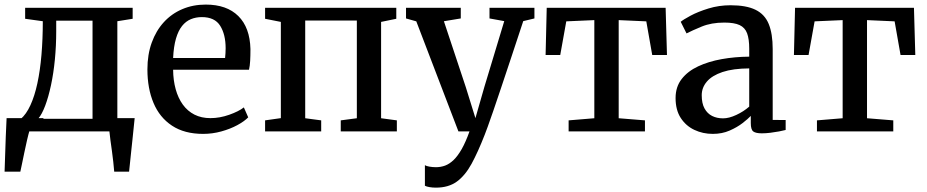

<svg xmlns="http://www.w3.org/2000/svg" viewBox="-22 -588 4146 859"><path d="M51 0V-55H70Q95.5 -76.5 114.2 -117.5Q133 -158.5 145.2 -215.2Q157.5 -272 163.5 -342.5Q169.5 -413 169.5 -493L90.5 -504V-553H571.5V-504L503 -493V0ZM148.5 -56.5H392V-495.5H229.5V-447Q229.5 -383 223.5 -321.5Q217.5 -260 206.2 -207.2Q195 -154.5 180.2 -115.2Q165.5 -76 148.5 -56.5ZM-1.5 180Q0 145.5 1 105.8Q2 66 3.8 23.8Q5.5 -18.5 7.5 -59.5H174L110.5 -5.5Q105.5 11 99.2 38Q93 65 87 93.8Q81 122.5 76.2 146Q71.5 169.5 69 180ZM489 180Q487.5 160 484.8 136.2Q482 112.5 478.8 87.8Q475.5 63 472.2 40.2Q469 17.5 467.5 0L423.5 -59.5H580.5Q578.5 -40 576 -15.8Q573.5 8.5 570.8 34.8Q568 61 565.2 87.2Q562.5 113.5 560 137.2Q557.5 161 555.5 180Z M887 11Q803 11 747.5 -25.8Q692 -62.5 664.8 -127.5Q637.5 -192.5 637.5 -277.5Q637.5 -344 656.8 -397.2Q676 -450.5 711 -488.8Q746 -527 793.8 -547.2Q841.5 -567.5 898.5 -567.5Q992.5 -567.5 1044.2 -516.2Q1096 -465 1098.5 -368.5Q1098.5 -338 1097.2 -315.5Q1096 -293 1092 -276H752.5Q753 -228.5 764 -188.8Q775 -149 796 -120Q817 -91 848 -75.2Q879 -59.5 919.5 -59.5Q961 -59.5 1003.5 -74.5Q1046 -89.5 1069 -107.5L1088.5 -63Q1071 -45 1039.5 -28Q1008 -11 968.2 0Q928.5 11 887 11ZM752.5 -328.5H985Q986 -338 986.8 -350.2Q987.5 -362.5 987.5 -372Q987.5 -433.5 963.2 -472.5Q939 -511.5 881 -511.5Q854.5 -511.5 832 -502.2Q809.5 -493 792.5 -471.8Q775.5 -450.5 765.2 -415.2Q755 -380 752.5 -328.5Z M1164 0V-49.5L1234.5 -59.5V-490L1164 -504V-553H1751V-504L1683 -490V-59L1753.5 -49.5V0H1502.5V-49.5L1574.5 -59V-496H1343.5V-59L1415 -49.5V0Z M1928.5 251.5Q1913 251.5 1899.8 249.2Q1886.5 247 1879 243V151Q1885 155 1899.2 157.5Q1913.5 160 1928.5 160Q1950 160 1969.5 152.8Q1989 145.5 2007.5 127.8Q2026 110 2043.8 78.8Q2061.5 47.5 2078.5 0H2029L1840.5 -492.5L1794.5 -505.5V-553H2039.5V-505.5L1964 -493L2062 -198L2105 -59.5L2145 -199L2234 -493.5L2168 -505.5V-553H2369V-505.5L2319 -493.5Q2289.5 -403.5 2264.5 -328.8Q2239.5 -254 2219.8 -194.8Q2200 -135.5 2185 -92Q2170 -48.5 2160.2 -21.5Q2150.5 5.5 2146.5 15Q2116.5 92 2087.8 144.8Q2059 197.5 2021.8 224.5Q1984.5 251.5 1928.5 251.5Z M2522 0V-49.5L2637 -59V-498L2511.5 -492.5L2484.5 -342H2419L2424 -553H2956L2962 -342H2896L2869.5 -492.5L2746 -498V-59L2863.5 -49.5V0Z M3167 11Q3122.5 11 3084.8 -6.8Q3047 -24.5 3023.8 -60Q3000.5 -95.5 3000.5 -149.5Q3000.5 -199.5 3027.8 -234.5Q3055 -269.5 3101.5 -291.2Q3148 -313 3207 -323.5Q3266 -334 3330 -334.5V-370Q3330 -413.5 3320.5 -439Q3311 -464.5 3287 -475.8Q3263 -487 3218.5 -487Q3160.5 -487 3117 -469Q3073.5 -451 3049.5 -438.5L3023.5 -490.5Q3034.5 -500 3067.5 -517.8Q3100.5 -535.5 3147.5 -550Q3194.5 -564.5 3246.5 -564.5Q3317 -564.5 3358.2 -544.2Q3399.5 -524 3417.2 -480.8Q3435 -437.5 3435 -368.5V-51.5L3493 -51V-6.5Q3482 -3.5 3463.5 0Q3445 3.5 3424.5 6Q3404 8.5 3386.5 8.5Q3359.5 8.5 3348.2 0.2Q3337 -8 3337 -37.5V-69.5Q3325 -56.5 3300.5 -37.5Q3276 -18.5 3242.2 -3.8Q3208.5 11 3167 11ZM3213 -58.5Q3239.5 -58.5 3272.2 -73.8Q3305 -89 3330 -111V-282Q3257.5 -281.5 3210.5 -265.8Q3163.5 -250 3140.5 -223Q3117.5 -196 3117.5 -162Q3117.5 -125.5 3130 -102.8Q3142.5 -80 3164 -69.2Q3185.5 -58.5 3213 -58.5Z M3633 0V-49.5L3748 -59V-498L3622.5 -492.5L3595.5 -342H3530L3535 -553H4067L4073 -342H4007L3980.5 -492.5L3857 -498V-59L3974.5 -49.5V0Z"/></svg>

Font: Merriweather 24pt Medium
Style: Regular
Weight: 500
Designer: Eben Sorkin
Foundry: Eben Sorkin
Version: Version 2.100